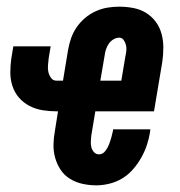

<svg xmlns="http://www.w3.org/2000/svg" viewBox="-20 -548 540 576"><path d="M269 8Q248 8 227.5 3.5Q207 -1 190 -11.5Q173 -22 162 -38.5Q151 -55 145.5 -74.5Q140 -94 140.5 -115Q141 -136 145 -157L154 -214H149Q128 -214 107 -217.5Q86 -221 68 -230.5Q50 -240 37 -255Q24 -270 17.5 -289.5Q11 -309 11 -330.5Q11 -352 14 -373L20 -409H132L126 -373Q125 -363 124 -352.5Q123 -342 125 -332.5Q127 -323 133 -314.5Q139 -306 149 -306H169L184 -397Q187 -415 193 -432.5Q199 -450 209.5 -465.5Q220 -481 234.5 -493.5Q249 -506 266.5 -514Q284 -522 302 -525Q320 -528 337 -528Q359 -528 380 -524Q401 -520 418 -509.5Q435 -499 447 -483Q459 -467 464.5 -447Q470 -427 470 -405.5Q470 -384 467 -363L442 -214H266L254 -142Q253 -133 252.5 -124Q252 -115 254 -106.5Q256 -98 262 -91.5Q268 -85 277 -85Q288 -85 295.5 -94.5Q303 -104 307 -114.5Q311 -125 314 -135.5Q317 -146 319 -156V-160H431L430 -151Q427 -132 420.5 -112.5Q414 -93 403.5 -74.5Q393 -56 379 -40Q365 -24 347 -13Q329 -2 308.5 3Q288 8 269 8ZM281 -306H344L356 -378Q358 -387 359 -395.5Q360 -404 358 -412.5Q356 -421 351 -428Q346 -435 338 -435Q329 -435 320.5 -430Q312 -425 306.5 -417Q301 -409 298 -400Q295 -391 294 -382Z"/></svg>

Font: Iosevka Heavy Oblique
Style: Regular
Weight: 900
Italic angle: -9°
Monospace: yes
Designer: Belleve Invis
Foundry: Belleve Invis
Version: Version 32.5.0; ttfautohint (v1.8.4)